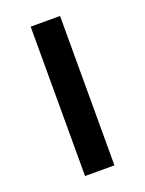

<svg xmlns="http://www.w3.org/2000/svg" viewBox="-110 -595 491 651"><g transform="rotate(-20 136.0 -269.5)"><path d="M189 0H83V-539H189Z"/></g></svg>

Font: Noto Sans Armenian Medium
Style: Regular
Weight: 500
Designer: Monotype Design Team
Foundry: Monotype Imaging Inc.
Version: Version 2.007